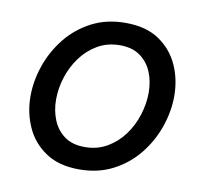

<svg xmlns="http://www.w3.org/2000/svg" viewBox="-66 -612 740 693"><g transform="rotate(10 303.5 -265.0)"><path d="M266 10Q192 10 143.5 -22.5Q95 -55 71.5 -107.5Q48 -160 48 -220Q48 -276 67.5 -332.5Q87 -389 124.5 -436Q162 -483 216.5 -511.5Q271 -540 341 -540Q416 -540 464 -507.5Q512 -475 535.5 -423Q559 -371 559 -310Q559 -254 539.5 -197.5Q520 -141 482.5 -94Q445 -47 390.5 -18.5Q336 10 266 10ZM272 -73Q318 -73 354 -94Q390 -115 415 -149Q440 -183 453 -224.5Q466 -266 466 -306Q466 -347 452 -381Q438 -415 409 -436Q380 -457 335 -457Q289 -457 253 -436Q217 -415 192 -381Q167 -347 154 -306Q141 -265 141 -224Q141 -184 155 -149.5Q169 -115 198 -94Q227 -73 272 -73Z"/></g></svg>

Font: Be Vietnam Pro
Style: Italic
Weight: 400
Italic angle: -12°
Designer: Lam Bao, Tony Le, Vietanh Nguyen
Foundry: Yellow Type Foundry
Version: Version 1.002; ttfautohint (v1.8.3)